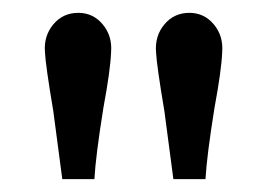

<svg xmlns="http://www.w3.org/2000/svg" viewBox="-20 -780 416 299"><path d="M236 -607Q224 -678 223 -699Q221 -724 236 -742Q251 -760 275 -760Q298 -760 313 -742Q328 -724 326 -699Q325 -671 314 -612Q302 -537 300 -501H250Q249 -509 236 -607ZM63 -607Q51 -678 50 -699Q48 -724 63 -742Q78 -760 102 -760Q125 -760 140 -742Q155 -724 153 -699Q152 -671 141 -612Q129 -537 127 -501H77Q76 -509 63 -607Z"/></svg>

Font: TMT Limkin
Style: Regular
Weight: 400
Designer: Gabriel Drozdov
Version: Version 1.000;Glyphs 3.1.2 (3151)